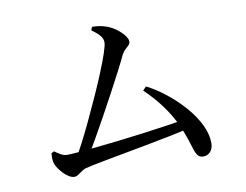

<svg xmlns="http://www.w3.org/2000/svg" viewBox="-75 -809 1150 897"><g transform="rotate(-10 500.0 -360.5)"><path d="M229 -103Q246 -130 269 -174Q292 -218 317.5 -272Q343 -326 368 -381.5Q393 -437 413.5 -487Q434 -537 446 -573Q458 -609 458 -623Q458 -640 445 -655.5Q432 -671 407 -688L413 -704Q429 -704 446 -701.5Q463 -699 477 -694Q500 -687 522 -671.5Q544 -656 558.5 -638Q573 -620 573 -607Q573 -597 566 -589.5Q559 -582 549.5 -574Q540 -566 533 -553Q518 -521 495 -476.5Q472 -432 444.5 -381Q417 -330 389 -279Q361 -228 334.5 -182Q308 -136 287 -103ZM211 -28Q199 -28 185 -36.5Q171 -45 158.5 -58.5Q146 -72 136.5 -87Q127 -102 125 -115Q123 -126 123 -135.5Q123 -145 124 -155L137 -162Q155 -149 168.5 -142Q182 -135 196 -135Q209 -135 246.5 -138Q284 -141 336.5 -146.5Q389 -152 449.5 -159Q510 -166 569.5 -174Q629 -182 680 -189.5Q731 -197 764 -203L772 -158Q731 -148 676 -137Q621 -126 562 -115Q503 -104 447 -93.5Q391 -83 345.5 -74.5Q300 -66 273 -59Q262 -57 251 -49Q240 -41 230 -34.5Q220 -28 211 -28ZM821 -17Q805 -17 796 -27Q787 -37 780.5 -57.5Q774 -78 764 -109Q754 -140 736 -181Q712 -231 677.5 -278Q643 -325 597 -369L613 -386Q660 -362 705 -326Q750 -290 787 -247.5Q824 -205 846 -160Q868 -115 868 -72Q868 -47 854.5 -32Q841 -17 821 -17Z"/></g></svg>

Font: Noto Serif SC ExtraLight Medium
Style: Regular
Weight: 500
Version: Version 2.002-H1;hotconv 1.1.0;makeotfexe 2.6.0